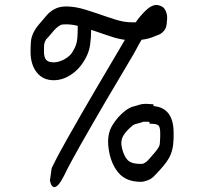

<svg xmlns="http://www.w3.org/2000/svg" viewBox="-20 -698 799 773"><path d="M181 29 188 -21Q202 -50 218 -80Q234 -110 254 -145Q310 -244 362 -332.5Q414 -421 469 -514Q471 -517 474.5 -523.5Q478 -530 483 -538Q479 -538 476 -538.5Q473 -539 469 -540Q445 -544 413 -555.5Q381 -567 347 -578Q347 -547 342.5 -515.5Q338 -484 318 -452Q297 -417 264 -396Q231 -375 196 -375Q153 -375 128 -406.5Q103 -438 103 -490Q103 -510 104.5 -530.5Q106 -551 118 -573Q126 -587 133 -595Q140 -603 143 -607Q156 -623 169 -637.5Q182 -652 199 -661Q218 -672 247 -672Q283 -672 326 -658.5Q369 -645 410 -630.5Q451 -616 478 -611Q495 -608 518 -608H526Q546 -636 568 -657Q590 -678 610 -678Q620 -678 633 -671Q641 -667 647 -654Q653 -641 653 -627Q653 -620 652.5 -616.5Q652 -613 652 -615Q652 -588 641 -575Q630 -562 618.5 -558Q607 -554 603 -552Q578 -541 550 -538Q538 -518 529 -500.5Q520 -483 516 -477Q458 -380 406.5 -292Q355 -204 301 -109Q283 -77 267 -47.5Q251 -18 237 11Q216 52 201.5 55Q187 58 181 29ZM196 -447Q217 -447 239.5 -459.5Q262 -472 272 -489Q281 -504 285.5 -516Q290 -528 291.5 -546Q293 -564 293 -594Q268 -600 247 -600Q229 -600 225 -598Q213 -591 206 -584.5Q199 -578 185 -561Q178 -552 173 -547Q168 -542 166 -540Q159 -528 158 -521Q157 -514 157 -490Q157 -467 166 -457Q175 -447 196 -447ZM547 34Q487 34 456 -3.5Q425 -41 417 -102Q410 -156 431.5 -192Q453 -228 484 -252Q503 -266 517.5 -269.5Q532 -273 540 -276Q552 -280 566 -280Q576 -280 585 -279Q594 -278 598 -278V-271Q679 -264 679 -163Q679 -153 679 -144.5Q679 -136 678 -127Q677 -101 667 -75.5Q657 -50 624 -14Q614 -3 601.5 10Q589 23 574 28Q559 34 547 34ZM547 -38Q549 -38 552 -38.5Q555 -39 556 -39Q563 -42 568.5 -46Q574 -50 585 -63Q604 -84 612 -95Q620 -106 622 -112.5Q624 -119 624 -128Q625 -138 625 -147Q625 -156 625 -163Q625 -186 618 -193Q611 -200 582 -200V-207Q578 -208 574 -208Q570 -208 566 -208H558Q544 -203 533 -200.5Q522 -198 517 -195Q490 -174 477 -152.5Q464 -131 471 -102Q479 -69 494 -53.5Q509 -38 547 -38Z"/></svg>

Font: Syne Tactile
Style: Regular
Weight: 400
Designer: Lucas Descroix
Foundry: Bonjour Monde
Version: Version 2.100; ttfautohint (v1.8.3)